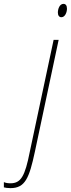

<svg xmlns="http://www.w3.org/2000/svg" viewBox="-153 -732 366 992"><path d="M164 -643C184 -643 193 -670 193 -687C193 -704 186 -712 175 -712C155 -712 146 -686 146 -667C146 -652 153 -643 164 -643ZM-99 240C-23 240 -2 188 27 53L150 -526H124L1 52C-24 179 -45 215 -99 215C-114 215 -123 213 -133 209V236C-126 238 -114 240 -99 240Z"/></svg>

Font: Noto Sans ExtraCondensed Thin
Style: Italic
Weight: 100
Width: 2
Italic angle: -12°
Designer: Monotype Design Team
Foundry: Monotype Imaging Inc.
Version: Version 2.013